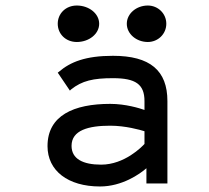

<svg xmlns="http://www.w3.org/2000/svg" viewBox="-20 -664 757 695"><path d="M515 -512C552 -512 582 -541 582 -578C582 -615 552 -644 515 -644C474 -644 439 -615 439 -578C439 -541 474 -512 515 -512ZM258 -512C302 -512 339 -541 339 -578C339 -615 302 -644 258 -644C218 -644 189 -615 189 -578C189 -541 218 -512 258 -512ZM189 -401 233 -336 237 -340C277 -372 318 -381 389 -381C471 -381 503 -359 503 -298V-266C486 -272 435 -288 379 -288C247 -288 152 -246 152 -135C152 -46 226 11 342 11C422 11 486 -34 510 -55V0H586V-298C586 -409 523 -462 389 -462C290 -462 235 -440 193 -404ZM239 -136C239 -193 301 -209 379 -209C434 -209 487 -194 503 -189V-143C494 -133 431 -68 346 -68C280 -68 239 -89 239 -136Z"/></svg>

Font: Charger Monospace
Style: Regular
Weight: 400
Designer: Jasper
Foundry: Cannot Into Space Fonts
Version: Version 0.980